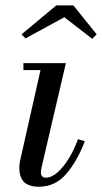

<svg xmlns="http://www.w3.org/2000/svg" viewBox="-20 -700 388 730"><path d="M128 10Q90 10 71.8 -7.8Q53.5 -25.5 53.5 -63Q53.5 -67 54 -73.8Q54.5 -80.5 55.5 -85L134 -433.5H69V-460H230.5L137.5 -61.5Q136.5 -57 136 -52.2Q135.5 -47.5 135.5 -43.5Q135.5 -35.5 140 -30Q144.5 -24.5 154 -24.5Q176.5 -24.5 199.8 -45.5Q223 -66.5 243.2 -100.2Q263.5 -134 276.5 -171L302.5 -163Q274 -88 232 -39Q190 10 128 10ZM77 -554 62 -569.5 194 -679.5H259L347.5 -569.5L330.5 -552.5L224.5 -634.5Z"/></svg>

Font: Bodoni Moda 9pt
Style: Italic
Weight: 400
Italic angle: -13°
Designer: Owen Earl
Foundry: indestructible type
Version: Version 2.005